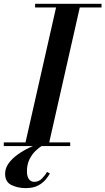

<svg xmlns="http://www.w3.org/2000/svg" viewBox="-61 -770 555 1012"><path d="M202 144Q195 158 180 176.2Q165 194.5 139.5 208Q114 221.5 74.5 221.5Q32.5 221.5 -0.8 205.2Q-34 189 -34 146Q-34 116 -15 90.2Q4 64.5 33.2 43.8Q62.5 23 94.8 7.8Q127 -7.5 153.5 -16L161 -2Q145.5 7 126.8 24.8Q108 42.5 94.5 69.5Q81 96.5 81 133Q81 161 91.8 174.8Q102.5 188.5 119.5 188.5Q143 188.5 160.2 171Q177.5 153.5 186.5 136.5ZM-41 -19.5H73.5L234.5 -730.5H124V-750H474V-730.5H359.5L198.5 -19.5H309V0H-41Z"/></svg>

Font: Bodoni* 11pt Medium
Style: Italic
Weight: 500
Italic angle: -13°
Version: Version 2.3